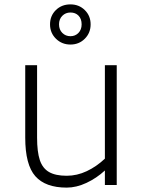

<svg xmlns="http://www.w3.org/2000/svg" viewBox="-20 -843 652 875"><path d="M95 0ZM512 -546V0H458V-66Q420 -31 374 -9.5Q328 12 284 12Q187 12 141 -40Q95 -92 95 -216V-546H149V-216Q149 -151 161.5 -113.5Q174 -76 203.5 -59Q233 -42 284 -42Q331 -42 375.5 -63Q420 -84 458 -120V-546ZM208 -732Q208 -771 234.5 -797Q261 -823 301 -823Q340 -823 366.5 -797Q393 -771 393 -732Q393 -693 366.5 -666.5Q340 -640 301 -640Q262 -640 235 -666.5Q208 -693 208 -732ZM352 -732Q352 -757 338 -771.5Q324 -786 301 -786Q279 -786 264 -771Q249 -756 249 -732Q249 -708 264 -693Q279 -678 301 -678Q323 -678 337.5 -693Q352 -708 352 -732Z"/></svg>

Font: Biryani ExtraLight
Style: Regular
Weight: 275
Designer: Dan Reynolds and Mathieu Reguer
Foundry: Dan Reynolds and Mathieu Reguer
Version: Version 1.004; ttfautohint (v1.1) -l 5 -r 5 -G 72 -x 0 -D la